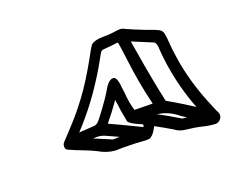

<svg xmlns="http://www.w3.org/2000/svg" viewBox="-80 -843 826 690"><g transform="rotate(-20 332.5 -498.0)"><path d="M272.9 -353.5 298.8 -354 252.4 -375Q237.8 -381.8 219.7 -381.8L207 -381.3ZM594.7 -360.8Q561 -447.3 546.9 -542.5Q541.5 -583.5 541 -596.7Q541 -625 530.8 -630.4L453.6 -662.6Q460.4 -619.1 470.2 -564Q480 -508.8 488.5 -466.6Q497.1 -424.3 498.5 -419.4Q547.4 -391.6 594.7 -360.8ZM550.3 -336.9 530.8 -349.6Q496.1 -378.9 452.6 -384.8Q489.3 -365.2 532.7 -338.9ZM167.5 -418.5Q197.8 -420.9 227.5 -422.4Q236.8 -423.8 245.6 -433.8Q254.4 -443.8 270 -465.3Q298.3 -503.4 310.1 -523.4Q329.6 -560.5 348.1 -560.5Q358.4 -560.5 362.8 -543.9Q366.2 -529.8 366.2 -524.4V-522.5L369.6 -496.6Q372.1 -459 381.8 -426.8Q417 -426.8 451.2 -425.8Q430.2 -510.7 418.9 -604.5Q413.6 -647.5 410.2 -668Q409.2 -675.3 405.8 -675.3Q403.8 -675.3 401.4 -674.3Q395 -672.9 357.9 -669.9Q350.6 -669.4 346.2 -668Q341.8 -666.5 336.9 -657.2L313.5 -615.7Q248.5 -504.4 167.5 -418.5ZM391.1 -357.9Q393.1 -361.3 393.6 -363.8V-364.7Q393.6 -368.7 386.2 -370.6Q346.7 -387.2 342.8 -397.9Q334.5 -438.5 329.1 -484.4Q303.7 -447.8 274.9 -413.1Q295.4 -403.8 320.1 -392.1Q344.7 -380.4 364.7 -370.6Q384.8 -360.8 391.1 -357.9ZM639.6 -279.8Q615.7 -280.8 592 -286.9Q568.4 -293 522.5 -298.3Q502.9 -302.2 491.7 -312Q460.4 -330.6 428.7 -347.7L424.3 -340.3Q411.6 -315.9 397 -311Q390.6 -310.1 383.8 -310.1Q344.7 -313.5 298.8 -313.5L268.1 -313Q235.4 -315.4 205.1 -333.5Q184.6 -343.8 158 -353.8Q131.3 -363.8 106.9 -375Q99.1 -379.4 99.1 -388.7Q99.1 -391.1 99.6 -394Q100.6 -400.4 106 -405.8Q137.7 -439 168 -473.1Q216.3 -528.8 254.4 -589.8Q274.4 -622.1 293 -655.3Q311 -689.5 318.4 -699.2Q331.5 -712.4 371.1 -712.4H376.5Q391.1 -712.4 407.2 -714.8Q418.9 -716.8 430.2 -717.3Q440.9 -717.3 450.7 -711.4Q465.3 -704.6 480 -698.7Q527.3 -679.2 536.1 -676.8Q549.8 -672.4 562.5 -666Q575.2 -659.7 577.1 -648.4Q581.1 -632.3 581.5 -614.3Q582.5 -591.8 589.8 -543.5Q604 -456.1 640.1 -366.7Q655.3 -329.1 657.7 -324.2Q664.6 -313.5 664.6 -304.7Q664.6 -302.7 664.1 -300.8Q662.6 -293 655.5 -286.4Q648.4 -279.8 639.6 -279.8Z"/></g></svg>

Font: Third Street
Style: Regular
Weight: 400
Designer: GGBotNet
Foundry: GGBotNet
Version: 0.90